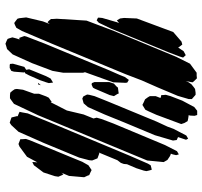

<svg xmlns="http://www.w3.org/2000/svg" viewBox="-40 -706 761 722"><g transform="rotate(90 341.0 -345.5)"><path d="M447 -646 412 -552 399 -523 393 -511 375 -500 365 -505 354 -510 346 -521 342 -528V-534V-550L349 -568L343 -570L338 -571V-577L337 -588L342 -606L359 -650L383 -695L397 -706H413L416 -696L415 -678L413 -674H414L427 -672L436 -670L443 -658ZM341 -633 309 -557 283 -498 260 -438 145 -160 97 -47 89 -33 85 -26 75 -21 67 -18 60 -23 51 -30 49 -37 46 -63 61 -126 71 -152 69 -149 64 -143 58 -149 52 -156V-162L51 -178L58 -290L97 -393L158 -540L194 -627L220 -679L254 -704H265L275 -705L283 -697L290 -689L289 -681L285 -663L289 -672L297 -684L308 -693L315 -698L329 -700H337L345 -693L353 -686V-674ZM489 -547 441 -432 411 -358 383 -295 369 -279 351 -274 343 -278 336 -292 337 -300 342 -320 362 -370 438 -554 457 -595 465 -617 490 -665 502 -672 506 -664 496 -634 507 -629 509 -615ZM50 -479 101 -616 137 -647 148 -650 155 -641 160 -634 159 -633 161 -637 173 -655 188 -663 197 -653 193 -640 177 -598 89 -384 66 -336 57 -328 47 -333V-338L48 -349L64 -404L68 -414L67 -412L57 -404L50 -416L48 -431ZM584 -518 521 -366 414 -108 371 -17 356 -6 350 -2H339L329 -3L322 -11L316 -20L315 -28L318 -51L333 -93V-111L343 -138L348 -148L364 -159L365 -155L370 -165L396 -216L411 -279L426 -316L423 -328L428 -346L445 -391L526 -585L549 -630L561 -637L564 -627L561 -614L558 -606L559 -607L567 -604L582 -594L590 -580ZM573 -262 518 -129 476 -34 451 -7 442 -1 427 -6 422 -8 421 -13 417 -29 418 -31 410 -34 401 -38 403 -47 407 -69 442 -155 566 -452 596 -521 602 -531 613 -534 619 -535 622 -524 624 -515 622 -505 613 -477 598 -442V-441L597 -430L593 -419L583 -406L554 -336L557 -338L568 -334L576 -331L584 -311L583 -300ZM254 -202 247 -162 218 -85 185 -12 165 9 151 13 145 15 135 11 127 7 125 2 121 -11 125 -26 129 -38 123 -37 121 -42 116 -56 118 -64 145 -134 244 -373 262 -414 270 -434 281 -449 291 -443 292 -437 290 -390 252 -284 254 -277ZM289 -375 295 -393 305 -402 310 -408 326 -410 332 -411 334 -406 342 -393 338 -377 314 -321 310 -314 299 -309 293 -310 289 -320ZM629 -128 602 -92 590 -86V-92L591 -105L570 -66L532 -38L522 -34L509 -39L504 -41V-47L503 -62L508 -77L524 -116L571 -230L589 -274L602 -297L620 -309L628 -305L639 -300L641 -294L647 -281L642 -224L630 -195L636 -203L639 -198L645 -184L643 -171ZM236 -1H226L221 -2L220 -13L232 -56L243 -63L241 -74L249 -94L267 -138L276 -155L291 -164L292 -156L293 -148L290 -138L282 -115L264 -74L256 -59L252 -58L253 -54L250 -17L247 -7ZM298 -108H292L301 -118Z"/></g></svg>

Font: Rubik Marker Hatch
Style: Regular
Weight: 400
Designer: Hubert and Fischer, NaN
Foundry: Hubert & Fischer, NaN
Version: Version 2.200